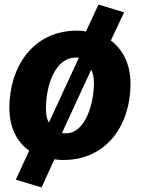

<svg xmlns="http://www.w3.org/2000/svg" viewBox="-20 -683 622 840"><path d="M317 -549C122 -549 21 -387 21 -212C21 -126 53 -62 108 -24L49 103L162 137L218 14C230 16 244 17 257 17C447 17 551 -136 551 -317C551 -400 519 -465 465 -506L523 -629L411 -663L356 -545C344 -548 331 -549 317 -549ZM311 -431C315 -431 318 -431 325 -430L194 -147C185 -160 181 -183 181 -208C181 -309 221 -431 311 -431ZM391 -322C391 -222 350 -101 271 -100C261 -100 255 -100 251 -101L379 -378C386 -366 391 -344 391 -322Z"/></svg>

Font: Fira Sans OT
Style: Bold Italic
Weight: 700
Italic angle: -8°
Designer: Carrois Corporate & Edenspiekermann
Foundry: Carrois Corporate GbR & Edenspiekermann AG
Version: Version 2.001